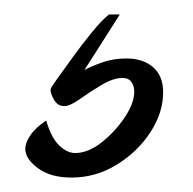

<svg xmlns="http://www.w3.org/2000/svg" viewBox="-20 -20 267 266"><path d="M79 226Q50 226 32.5 213Q15 200 15 186Q15 178 22 167.5Q29 157 44 147Q51 171 62 181.5Q73 192 84 192Q102 192 120.5 177.5Q139 163 152.5 143Q166 123 166 107Q166 99 162 93.5Q158 88 150 88Q137 88 121 97.5Q105 107 91 117Q77 127 69 127Q60 127 55 118.5Q50 110 50 104Q50 102 59 89.5Q68 77 81 59Q94 41 107.5 24.5Q121 8 131 0H146L97 77Q106 72 121.5 66.5Q137 61 155 61Q178 61 192 73Q206 85 206 108Q206 136 188.5 163Q171 190 142 208Q113 226 79 226Z"/></svg>

Font: Dancing Script SemiBold
Style: Regular
Weight: 600
Designer: Pablo Impallari
Foundry: Pablo Impallari
Version: Version 2.001